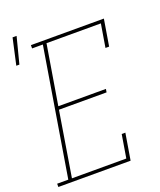

<svg xmlns="http://www.w3.org/2000/svg" viewBox="-176 -897 824 989"><g transform="rotate(-20 235.5 -402.5)"><path d="M-29 0V-18H32L147 -717H88V-735H488L464 -590H444L465 -717H167L113 -391H374L371 -373H110L52 -18H350L371 -145H391L367 0ZM-19 -661 13 -805H35L-2 -661Z"/></g></svg>

Font: Iosevka Curly Slab Thin
Style: Italic
Weight: 100
Italic angle: -9°
Monospace: yes
Designer: Belleve Invis
Foundry: Belleve Invis
Version: Version 22.1.2; ttfautohint (v1.8.4)